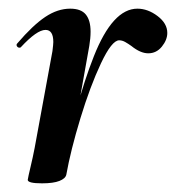

<svg xmlns="http://www.w3.org/2000/svg" viewBox="-20 -415 406 443"><path d="M297 -395Q321 -395 343.5 -378Q366 -361 366 -339Q366 -323 353.5 -307.5Q341 -292 322 -292Q304 -292 283 -309Q276 -314 269 -318Q262 -322 255 -322Q238 -322 213 -269Q188 -216 165.5 -142Q143 -68 133 -12L123 -13Q153 -175 196.5 -285Q240 -395 297 -395ZM44 0Q45 -7 50.5 -30Q56 -53 60 -74L101 -297Q103 -313 103 -318Q103 -346 85 -346Q65 -346 28 -306Q27 -305 25 -305Q21 -305 19 -308.5Q17 -312 20 -315Q56 -357 84.5 -376Q113 -395 142 -395Q167 -395 178 -381.5Q189 -368 189 -342Q189 -327 186 -309L133 -12Q131 -3 117 2.5Q103 8 77 8Q44 8 44 0Z"/></svg>

Font: Cormorant Garamond
Style: Bold Italic
Weight: 700
Italic angle: -10°
Designer: Christian Thalmann (Catharsis Fonts)
Foundry: Catharsis Fonts
Version: Version 4.000